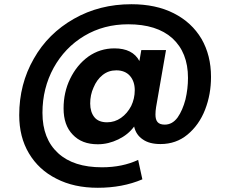

<svg xmlns="http://www.w3.org/2000/svg" viewBox="-20 -676 1091 909"><path d="M602 -656C602 -656 602 -656 602 -656C501 -656 411 -633 330 -587C249 -541 185 -478 140 -398C94 -318 71 -229 71 -131C71 -131 71 -131 71 -131C71 -62 86 -2 117 50C148 102 191 142 247 170C303 199 368 213 443 213C443 213 443 213 443 213C520 213 591 200 654 173C654 173 634 81 634 81C634 81 634 81 634 81C585 104 528 116 463 116C463 116 463 116 463 116C373 116 304 94 255 49C206 4 181 -59 181 -142C181 -142 181 -142 181 -142C181 -220 199 -291 234 -355C269 -418 317 -469 379 -506C441 -543 510 -561 587 -561C587 -561 587 -561 587 -561C677 -561 747 -539 796 -495C845 -450 870 -388 870 -307C870 -307 870 -307 870 -307C870 -273 866 -239 858 -205C849 -171 837 -143 821 -120C804 -97 784 -86 760 -86C760 -86 760 -86 760 -86C744 -86 733 -90 726 -98C719 -106 716 -118 716 -134C716 -134 716 -134 716 -134C716 -145 717 -156 719 -169C719 -169 766 -439 766 -439C766 -439 649 -439 649 -439C649 -439 640 -387 640 -387C640 -387 640 -387 640 -387C619 -427 579 -447 522 -447C522 -447 522 -447 522 -447C476 -447 435 -434 398 -408C361 -381 333 -346 312 -303C291 -260 281 -213 281 -163C281 -163 281 -163 281 -163C281 -110 295 -69 324 -39C353 -8 392 7 443 7C443 7 443 7 443 7C477 7 509 -1 540 -16C571 -31 596 -51 615 -77C615 -77 615 -77 615 -77C621 -50 635 -30 656 -16C677 -1 705 6 740 6C740 6 740 6 740 6C789 6 832 -9 868 -39C904 -69 932 -108 951 -157C970 -206 979 -257 979 -312C979 -312 979 -312 979 -312C979 -380 964 -440 934 -492C903 -544 860 -584 803 -613C746 -642 679 -656 602 -656ZM487 -97C487 -97 487 -97 487 -97C460 -97 440 -105 427 -121C414 -137 407 -159 407 -186C407 -186 407 -186 407 -186C407 -213 412 -238 423 -262C433 -286 447 -306 466 -321C485 -336 506 -343 531 -343C531 -343 531 -343 531 -343C558 -343 580 -334 595 -317C610 -300 618 -277 618 -249C618 -249 618 -249 618 -249C618 -222 612 -197 601 -174C589 -151 573 -132 553 -118C533 -104 511 -97 487 -97Z"/></svg>

Font: Girnar Poppins
Style: SemiBold
Weight: 500
Designer: Ninad Kale (Devanagari), Jonny Pinhorn (Latin)
Foundry: Indian Type Foundry
Version: ""